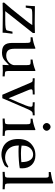

<svg xmlns="http://www.w3.org/2000/svg" viewBox="968 -1734 786 2763"><g transform="rotate(90 1361.5 -353.0)"><path d="M455 -432V-462C385 -460 355 -459 317 -459L69 -462C67 -411 66 -399 60 -330H90L102 -398C106 -419 124 -424 198 -424H341C320 -391 303 -368 276 -334L106 -122L16 -17L22 3C126 0 132 0 175 0L451 3C451 -20 453 -44 460 -92L466 -139H436L418 -60C414 -42 372 -35 276 -35H141Z M782 -49C702 -49 682 -94 682 -170V-465L673 -469C622 -448 570 -434 517 -428V-400H554C594 -400 598 -393 598 -327V-159C598 -70 603 12 739 12C784 12 824 -2 851 -27L918 -89C918 -60 917 -44 914 3C981 0 982 0 997 0C1011 0 1011 0 1080 3V-27L1039 -30C1005 -32 1002 -38 1002 -102V-465L993 -469C942 -448 890 -434 837 -428V-400H874C914 -400 918 -393 918 -327V-164C918 -126 869 -49 782 -49Z M1640 -431V-459C1580 -457 1562 -456 1546 -456C1530 -456 1512 -457 1452 -459V-431L1493 -429C1509 -428 1517 -419 1517 -403C1517 -387 1510 -360 1498 -330C1486 -301 1432 -167 1394 -84L1275 -372C1269 -386 1266 -399 1266 -410C1266 -421 1275 -428 1291 -429L1340 -431V-459C1242 -456 1242 -456 1223 -456C1204 -456 1156 -457 1107 -459V-431L1141 -429C1156 -427 1161 -421 1172 -396L1344 7H1394L1553 -362C1575 -409 1589 -427 1609 -429Z M1853 -465 1844 -469C1793 -448 1741 -434 1688 -428V-400H1725C1765 -400 1769 -393 1769 -327V-102C1769 -39 1766 -32 1732 -30L1686 -27V3C1786 0 1786 0 1811 0C1836 0 1836 0 1936 3V-27L1890 -30C1856 -32 1853 -39 1853 -102ZM1807 -687C1777 -687 1751 -661 1751 -631C1751 -602 1777 -576 1806 -576C1835 -576 1862 -602 1862 -631C1862 -659 1835 -687 1807 -687Z M2205 20C2270 20 2360 -18 2372 -36L2392 -70L2379 -80C2315 -42 2292 -33 2249 -33C2184 -33 2130 -62 2102 -111C2083 -144 2076 -172 2074 -230C2095 -227 2125 -226 2159 -226C2245 -226 2354 -234 2401 -244C2402 -258 2403 -267 2403 -279C2403 -394 2329 -469 2217 -469C2180 -469 2135 -464 2095 -440C2013 -392 1981 -323 1981 -219C1981 -25 2116 20 2205 20ZM2314 -267C2290 -264 2239 -261 2188 -261C2145 -261 2102 -264 2076 -270C2076 -317 2080 -339 2093 -365C2114 -409 2157 -436 2205 -436C2238 -436 2264 -423 2282 -396C2304 -363 2311 -334 2314 -267Z M2456 -661H2512C2530 -661 2537 -650 2537 -620V-102C2537 -39 2534 -32 2500 -30L2454 -27V3C2554 0 2554 0 2579 0C2604 0 2604 0 2704 3V-27L2658 -30C2624 -32 2621 -39 2621 -102V-718L2612 -726C2568 -709 2535 -701 2456 -689Z"/></g></svg>

Font: Asana Math
Style: Regular
Weight: 400
Version: Version 000.958